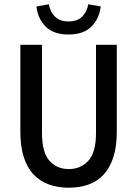

<svg xmlns="http://www.w3.org/2000/svg" viewBox="-20 -864 640 896"><path d="M301 12Q250 12 208.5 -3Q167 -18 137 -49.5Q107 -81 91 -130.5Q75 -180 75 -249V-655H176V-243Q176 -153 210.5 -114Q245 -75 301 -75Q357 -75 392.5 -114Q428 -153 428 -243V-655H525V-249Q525 -180 509 -130.5Q493 -81 464 -49.5Q435 -18 393.5 -3Q352 12 301 12ZM300 -703Q229 -703 192.5 -740.5Q156 -778 150 -834L208 -844Q214 -809 236.5 -786.5Q259 -764 300 -764Q341 -764 363.5 -786.5Q386 -809 392 -844L450 -834Q444 -778 407 -740.5Q370 -703 300 -703Z"/></svg>

Font: SauceCodePro Nerd Font Mono
Style: Regular
Weight: 500
Monospace: yes
Designer: Paul D. Hunt, Teo Tuominen
Foundry: Adobe Systems Incorporated
Version: Version 2.030;PS 1.000;hotconv 16.6.51;makeotf.lib2.5.65220;